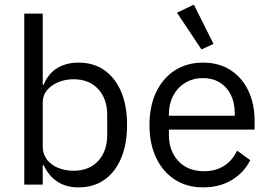

<svg xmlns="http://www.w3.org/2000/svg" viewBox="-20 -799 1169 831"><path d="M85 0V-740H165V-432H169Q189 -481 228 -504.5Q267 -528 320 -528Q385 -528 432 -495Q479 -462 504.5 -401.5Q530 -341 530 -258Q530 -176 504.5 -115Q479 -54 432 -21Q385 12 320 12Q267 12 229.5 -12Q192 -36 169 -84H165V0ZM298 -60Q366 -60 405 -102.5Q444 -145 444 -214V-302Q444 -371 405 -413.5Q366 -456 298 -456Q262 -456 231.5 -443Q201 -430 183 -408Q165 -386 165 -357V-165Q165 -132 183 -108.5Q201 -85 231.5 -72.5Q262 -60 298 -60Z M859 12Q789 12 737 -21.5Q685 -55 656 -115.5Q627 -176 627 -258Q627 -340 656 -400.5Q685 -461 737 -494.5Q789 -528 859 -528Q928 -528 978 -495.5Q1028 -463 1055 -406Q1082 -349 1082 -276V-238H711V-214Q711 -147 751.5 -102.5Q792 -58 864 -58Q913 -58 949.5 -81Q986 -104 1006 -147L1063 -106Q1038 -54 985 -21Q932 12 859 12ZM859 -461Q816 -461 782.5 -441Q749 -421 730 -385.5Q711 -350 711 -305V-298H996V-309Q996 -355 979 -389Q962 -423 931 -442Q900 -461 859 -461ZM852 -585 746 -744 819 -779 904 -609Z"/></svg>

Font: IBM Plex Sans Var
Style: Regular
Weight: 400
Designer: Mike Abbink, Paul van der Laan, Pieter van Rosmalen
Foundry: Bold Monday
Version: Version 3.000